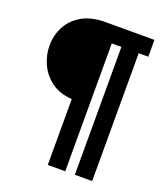

<svg xmlns="http://www.w3.org/2000/svg" viewBox="-160 -812 982 1126"><g transform="rotate(20 331.0 -248.5)"><path d="M271 203V-208Q195 -213 144 -250Q93 -287 67 -343Q41 -399 41 -460Q41 -523 69.5 -577.5Q98 -632 156 -666Q214 -700 304 -700H608V-595H548V203H440V-595H380V203Z"/></g></svg>

Font: MuseoModerno
Style: Bold
Weight: 700
Designer: Pablo Cosgaya, Héctor Gatti, Marcela Romero, and the Authors of The MuseoModerno Project.
Foundry: Omnibus-Type Team
Version: Version 1.001